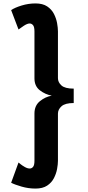

<svg xmlns="http://www.w3.org/2000/svg" viewBox="-20 -844 513 1120"><path d="M187 256Q146 256 106 244.5Q66 233 45 222L88 104Q88 104 98.8 112.8Q109.5 121.5 124.8 130.2Q140 139 153.5 139Q165 139 173 129.2Q181 119.5 181 94V-182Q181 -228 212.8 -253.8Q244.5 -279.5 282 -286Q244 -293 212.5 -317.2Q181 -341.5 181 -387V-661Q181 -687 172.8 -697Q164.5 -707 153 -707Q139.5 -707 119.5 -694Q99.5 -681 88 -672L45 -785Q66 -799.5 106 -811.8Q146 -824 187 -824Q229 -824 255 -806.8Q281 -789.5 294.5 -763.2Q308 -737 313 -709.2Q318 -681.5 318 -661V-388Q318 -364 338.5 -345.5Q359 -327 410 -327V-243Q360 -243 339 -224.2Q318 -205.5 318 -181V94Q318 114 313 141.5Q308 169 294.5 195.2Q281 221.5 255 238.8Q229 256 187 256Z"/></svg>

Font: Junction
Style: Bold
Weight: 700
Designer: Caroline Hadilaksono
Foundry: Caroline Hadilaksono, Tyler Finck, The League of Moveable Type
Version: Version 2.000; ttfautohint (v1.8.3)